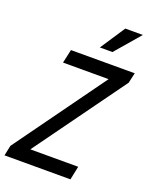

<svg xmlns="http://www.w3.org/2000/svg" viewBox="-176 -1000 865 1089"><g transform="rotate(20 256.5 -455.0)"><path d="M-11 0 2 -62 396 -608H121L139 -690H524L510 -628L115 -82H404L387 0ZM288 -760 387 -910H493L364 -760Z"/></g></svg>

Font: Radio Canada Condensed
Style: Italic
Weight: 400
Width: 3
Italic angle: -12°
Designer: Charles Daoud, Etienne Aubert Bonn, Alexandre Saumier Demers, Jacques Le Bailly
Foundry: Radio-Canada
Version: Version 2.104; ttfautohint (v1.8.4.7-5d5b);gftools[0.9.28.de